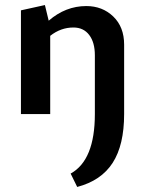

<svg xmlns="http://www.w3.org/2000/svg" viewBox="-20 -452 575 761"><path d="M322 -428Q386 -428 429 -386.5Q472 -345 472 -275V0Q472 123 426.5 193.5Q381 264 286 289L260 236Q356 183 356 0V-233Q356 -284 333.5 -313.5Q311 -343 271 -343Q221 -343 179 -310V0H63V-411L158 -432L173 -370Q240 -428 322 -428Z"/></svg>

Font: EauTest
Style: Bold
Weight: 700
Designer: Christian Thalmann (Catharsis Fonts)
Version: Version 0.001;PS 000.001;hotconv 1.0.88;makeotf.lib2.5.64775